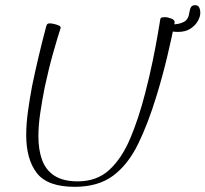

<svg xmlns="http://www.w3.org/2000/svg" viewBox="-20 -704 792 740"><path d="M268 16Q163 16 122 -37Q81 -90 81 -184Q81 -225 87.5 -273Q94 -321 104 -374Q115 -427 128.5 -484.5Q142 -542 158 -602Q160 -610 163.5 -612Q167 -614 171 -614Q178 -614 189 -611.5Q200 -609 208 -605Q216 -601 213 -594Q204 -567 186 -504Q168 -441 152 -366Q142 -315 135 -267.5Q128 -220 128 -179Q128 -127 142 -88Q156 -49 189.5 -27Q223 -5 280 -5Q353 -5 401 -49Q449 -93 481.5 -169.5Q514 -246 539 -343Q556 -408 568.5 -469Q581 -530 588.5 -574.5Q596 -619 598 -631Q599 -636 606 -637Q613 -638 617 -638Q625 -638 640 -632.5Q655 -627 653 -616Q643 -564 625 -488Q607 -412 584 -337Q551 -228 512 -148.5Q473 -69 415.5 -26.5Q358 16 268 16ZM666 -581Q641 -581 621.5 -588.5Q602 -596 602 -610Q602 -616 610 -615Q622 -610 644 -610Q670 -610 688.5 -619.5Q707 -629 710 -657Q712 -670 716.5 -677Q721 -684 732 -684Q743 -684 747.5 -675.5Q752 -667 752 -654Q752 -640 742.5 -623Q733 -606 714 -593.5Q695 -581 666 -581Z"/></svg>

Font: Moon Dance
Style: Regular
Weight: 400
Designer: Robert E. Leuschke
Foundry: Robert E. Leuschke
Version: Version 1.010; ttfautohint (v1.8.3)